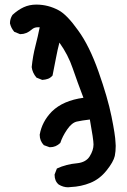

<svg xmlns="http://www.w3.org/2000/svg" viewBox="-20 -795 540 819"><path d="M149.4 -678.7Q146.5 -678.7 140.6 -678.7Q126 -678.7 115.2 -668.9Q92.8 -649.4 67.4 -649.4H65.4L41 -659.2Q27.3 -674.8 22.5 -695.3V-696.3Q22.5 -714.8 33.2 -731.4Q56.6 -752.9 81.1 -764.2Q105.5 -775.4 134.8 -775.4Q185.5 -775.4 230.5 -751Q265.6 -732.4 313.5 -665Q361.3 -599.6 400.4 -488.8Q439.5 -377.9 455.6 -298.3Q471.7 -218.8 472.7 -187.5Q473.6 -179.7 473.6 -172.9Q473.6 -149.4 469.7 -129.9Q463.9 -104.5 434.6 -67.9Q405.3 -31.2 365.7 -15.1Q326.2 1 281.2 2.9Q276.4 3.9 270.5 3.9Q250 3.9 230.5 -7.8Q212.9 -22.5 212.9 -48.8V-50.8L222.7 -76.2Q262.7 -94.7 308.6 -98.6Q346.7 -102.5 362.8 -128.4Q378.9 -154.3 378.9 -178.7Q378.9 -199.2 363.3 -285.2Q329.1 -281.2 307.6 -276.4Q286.1 -271.5 266.1 -242.2Q246.1 -212.9 237.3 -185.5Q218.8 -167 193.4 -167H191.4L167 -175.8Q149.4 -194.3 149.4 -219.7V-220.7Q159.2 -276.4 201.2 -319.3Q249 -366.2 335.9 -377.9Q311.5 -441.4 290 -503.9Q270.5 -561.5 233.4 -613.3Q225.6 -584 219.2 -549.8Q212.9 -515.6 204.1 -472.7Q195.3 -462.9 185.1 -459Q174.8 -455.1 160.2 -454.1L135.7 -463.9Q118.2 -484.4 115.2 -508.8Q120.1 -556.6 130.9 -598.1Q141.6 -639.6 149.4 -678.7Z"/></svg>

Font: JasonHandwriting2
Style: SemiBold
Weight: 600
Version: Version 1.04.7